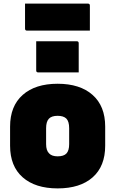

<svg xmlns="http://www.w3.org/2000/svg" viewBox="-20 -1029 640 1066"><path d="M300 -564Q424 -564 494 -502Q564 -440 564 -326V-220Q564 -106 494.5 -44.5Q425 17 300 17Q176 17 106 -44.5Q36 -106 36 -220V-326Q36 -440 106 -502Q176 -564 300 -564ZM300 -386Q266 -386 251 -369.5Q236 -353 236 -317V-229Q236 -193 253 -177Q268 -161 300 -161Q334 -161 349 -177Q364 -193 364 -229V-317Q364 -355 348 -371Q332 -386 300 -386ZM181 -800H406Q417 -800 417 -789V-627H192Q181 -627 181 -638ZM119 -1009H468Q479 -1009 479 -998V-859H130Q119 -859 119 -870Z"/></svg>

Font: Recursive Sn Lnr St Blk
Style: Regular
Weight: 900
Version: Version 1.079;hotconv 1.0.112;makeotfexe 2.5.65598; ttfautoh